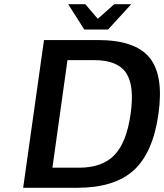

<svg xmlns="http://www.w3.org/2000/svg" viewBox="-20 -890 778 910"><path d="M731 -350.1Q705.1 -166 613.8 -83Q522.5 0 346.2 0H89.8L188.5 -700.2H444.3Q620.6 -700.2 688.7 -616.9Q756.8 -533.7 731 -350.1ZM426.3 -605H299.8L228.5 -95.2H354.5Q464.8 -95.2 522.5 -155.3Q580.1 -215.3 599.1 -350.1Q618.2 -484.9 577.4 -544.9Q536.6 -605 426.3 -605ZM602.1 -870.1 492.2 -750H379.4L303.2 -870.1H384.3L443.4 -800.8L521.5 -870.1Z"/></svg>

Font: Fivo Sans Med
Style: Regular
Weight: 450
Designer: Alexander Slobzheninov
Foundry: Alexander Slobzheninov
Version: 1.0